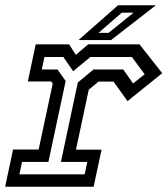

<svg xmlns="http://www.w3.org/2000/svg" viewBox="-22 -708 636 728"><path d="M-2.5 0 27.5 -141H124.5L178 -391.5L172 -399H83.5L113.5 -540H240L265.5 -500L312.5 -540H507L593 -430.5L461.5 -324.5L408.5 -398.5H351.5L314.5 -368L266 -140.5H363L333 0ZM51.5 -47H299L309 -94H209L273 -395L332.5 -444.5H445.5L482.5 -391.5L526.5 -426.5L478 -492H320.5L255.5 -438L218 -492H146.5L136.5 -444.5H196L227 -401L161.5 -94H61.5ZM275.5 -556 425.5 -688H569L399 -556ZM351.5 -583.5H390L484.5 -660H440Z"/></svg>

Font: Tourney Thin Medium
Style: Italic
Weight: 500
Italic angle: -12°
Version: Version 1.015